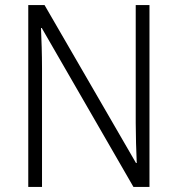

<svg xmlns="http://www.w3.org/2000/svg" viewBox="-20 -734 698 754"><path d="M567 0V-714H513V-251C513 -203 515 -139 517 -94H514L155 -714H91V0H145V-466C145 -524 143 -575 141 -624H144L504 0Z"/></svg>

Font: Noto Sans Armenian SemiCondensed Light
Style: Regular
Weight: 300
Width: 4
Designer: Monotype Design Team
Foundry: Monotype Imaging Inc.
Version: Version 2.008